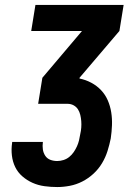

<svg xmlns="http://www.w3.org/2000/svg" viewBox="-20 -755 540 775"><path d="M211 0Q185 0 159.5 -3.5Q134 -7 111.5 -17Q89 -27 70.5 -43Q52 -59 41.5 -80.5Q31 -102 28 -127.5Q25 -153 29 -179Q29 -180 29 -180.5Q29 -181 29 -182H153Q153 -182 153 -181.5Q153 -181 153 -181Q151 -166 153 -152Q155 -138 162.5 -126.5Q170 -115 183 -110Q196 -105 211 -105Q223 -105 236 -109Q249 -113 259.5 -121.5Q270 -130 277.5 -141Q285 -152 290.5 -164Q296 -176 299 -188.5Q302 -201 304 -214Q307 -227 308 -240Q309 -253 308 -266Q307 -279 304 -291.5Q301 -304 294.5 -314Q288 -324 277 -330Q266 -336 252 -336H134L151 -441L311 -630H106L123 -735H479L462 -630L301 -441V-438Q326 -433 348.5 -421Q371 -409 388 -391Q405 -373 415 -350Q425 -327 429 -301.5Q433 -276 432 -249.5Q431 -223 427 -196Q422 -171 414 -145.5Q406 -120 392 -96.5Q378 -73 357.5 -54Q337 -35 312.5 -22.5Q288 -10 262 -5Q236 0 211 0Z"/></svg>

Font: Iosevka SS04 Extrabold Oblique
Style: Regular
Weight: 800
Italic angle: -9°
Monospace: yes
Designer: Belleve Invis
Foundry: Belleve Invis
Version: Version 19.0.0; ttfautohint (v1.8.4)